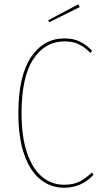

<svg xmlns="http://www.w3.org/2000/svg" viewBox="-20 -871 479 900"><path d="M412 -633 404 -623Q377 -650 349.5 -663.5Q322 -677 283 -677Q191 -677 136 -593.5Q81 -510 81 -340Q81 -230 106.5 -155Q132 -80 177 -42.5Q222 -5 281 -5Q324 -5 354 -20.5Q384 -36 410 -62L419 -52Q362 9 281 9Q217 9 168.5 -30.5Q120 -70 93 -148.5Q66 -227 66 -340Q66 -514 125 -602.5Q184 -691 282 -691Q324 -691 354.5 -676Q385 -661 412 -633ZM354 -838 211 -767 206 -776 347 -851Z"/></svg>

Font: Fira Sans Compressed Hair
Style: Regular
Weight: 100
Width: 1
Designer: bBox Type GmbH & Carrois Corporate GbR & Edenspiekermann AG
Foundry: bBox Type GmbH & Carrois Corporate GbR & Edenspiekermann AG
Version: Version 4.301